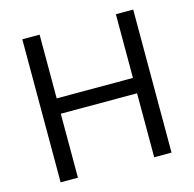

<svg xmlns="http://www.w3.org/2000/svg" viewBox="-106 -835 952 943"><g transform="rotate(-15 370.0 -363.5)"><path d="M88.1 0H176.1V-325.3H563.9V0H652V-727.3H563.9V-403.4H176.1V-727.3H88.1Z"/></g></svg>

Font: Margiela Sans
Style: Regular
Weight: 400
Designer: Stefan Endress, Andreas Faust
Version: Version 1.100;FEAKit 1.0